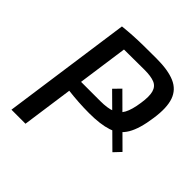

<svg xmlns="http://www.w3.org/2000/svg" viewBox="-189 -833 967 967"><g transform="rotate(45 294.0 -349.5)"><path d="M377 -699Q459 -699 507.5 -678Q556 -657 573 -608.5Q590 -560 578 -478Q566 -390 538.5 -343.5Q511 -297 461 -280.5Q411 -264 331 -264Q292 -264 254 -266.5Q216 -269 183.5 -273Q151 -277 127.5 -281.5Q104 -286 95 -290L101 -347Q155 -347 213.5 -347Q272 -347 327 -347Q379 -347 409 -359Q439 -371 455 -400.5Q471 -430 479 -486Q487 -538 479 -566.5Q471 -595 445.5 -605.5Q420 -616 374 -616Q289 -616 228 -615Q167 -614 145 -612L139 -690Q177 -694 211 -696Q245 -698 283.5 -698.5Q322 -699 377 -699ZM239 -690 142 0H42L139 -690ZM326 -433 362 -470 588 -245 553 -208Z"/></g></svg>

Font: Exo 2 Medium
Style: Italic
Weight: 500
Italic angle: -8°
Designer: Natanael Gama
Foundry: Natanael Gama
Version: Version 2.010